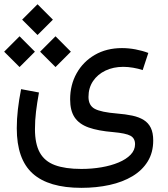

<svg xmlns="http://www.w3.org/2000/svg" viewBox="-28 -621 794 910"><path d="M675 -370.1Q646.7 -380.9 614.1 -387Q581.5 -393.1 550 -393.1Q477.1 -393.1 421.6 -361Q366.2 -328.9 335.3 -273.8Q304.4 -218.8 304.4 -149.9Q304.4 -96.4 325.8 -64.6Q347.2 -32.7 392.2 -16.7Q437.3 -0.7 508.3 5.1Q568.8 10.5 590.5 22.5Q612.1 34.4 612.1 62.5Q612.1 90.3 591.1 112.2Q570.1 134 534.2 149Q498.3 164.1 452.6 171.9Q407 179.7 357.7 179.7Q280.8 179.7 232.2 161.6Q183.6 143.6 160.6 102.1Q137.7 60.5 137.7 -9Q137.7 -50.3 142.7 -91.9Q147.7 -133.5 156.7 -182.6L72 -198.5Q62 -148.4 56.8 -102.7Q51.5 -56.9 51.5 -13.2Q51.5 133.8 127 201.5Q202.4 269.3 357.4 269.3Q429.4 269.3 491.5 255.6Q553.5 241.9 599.9 214.1Q646.2 186.3 672.2 144Q698.2 101.8 698.2 44.9Q698.2 8.5 686.8 -15Q675.3 -38.6 653.1 -52.4Q630.9 -66.2 599 -73Q567.1 -79.8 526.4 -83Q451.2 -89.1 421.3 -105.1Q391.4 -121.1 391.4 -161.9Q391.4 -204.6 413 -236.6Q434.6 -268.6 471.9 -286.4Q509.3 -304.2 556.2 -304.2Q578.4 -304.2 603 -300Q627.7 -295.9 648.2 -288.8ZM-8.3 -376 64.7 -303.2 137.5 -376 64.7 -449ZM162.1 -376 235.1 -303.2 307.9 -376 235.1 -449ZM76.9 -527.8 149.9 -455.1 222.7 -527.8 149.9 -600.8Z"/></svg>

Font: Estedad-FD-VF Thin
Style: Regular
Weight: 100
Designer: Amin Abedi
Version: Version 5.0